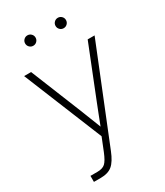

<svg xmlns="http://www.w3.org/2000/svg" viewBox="-222 -797 940 1092"><g transform="rotate(-30 248.0 -251.5)"><path d="M59.1 204.1V164.6H105Q138.7 164.6 156 148.9Q173.3 133.3 192.4 86.4L226.6 1L16.1 -515.6H62L196.8 -182.1Q210 -148.9 222.9 -115.7Q235.8 -82.5 249 -49.3Q261.7 -82.5 274.7 -115.7Q287.6 -148.9 300.8 -182.1L433.6 -515.6H479L230.5 100.6Q207.5 158.2 179.9 181.2Q152.3 204.1 105 204.1ZM347.7 -638.7Q333.5 -638.7 323.5 -648.7Q313.5 -658.7 313.5 -672.9Q313.5 -687 323.5 -697Q333.5 -707 347.7 -707Q361.8 -707 371.8 -697Q381.8 -687 381.8 -672.9Q381.8 -658.7 371.8 -648.7Q361.8 -638.7 347.7 -638.7ZM147.9 -638.7Q133.8 -638.7 123.8 -648.7Q113.8 -658.7 113.8 -672.9Q113.8 -687 123.8 -697Q133.8 -707 147.9 -707Q162.1 -707 172.1 -697Q182.1 -687 182.1 -672.9Q182.1 -658.7 172.1 -648.7Q162.1 -638.7 147.9 -638.7Z"/></g></svg>

Font: Inter Display ExtraLight
Style: Regular
Weight: 200
Designer: Rasmus Andersson
Foundry: rsms
Version: Version 4.000;git-a52131595